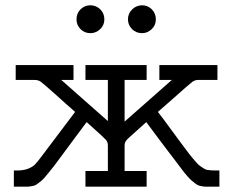

<svg xmlns="http://www.w3.org/2000/svg" viewBox="-20 -703 879 723"><path d="M32.2 0V-61H43.9Q68.8 -61 85.4 -67.6Q102.1 -74.2 110.6 -82.5Q119.1 -90.8 134.8 -111.8L262.2 -280.8V-282.2Q229 -311 186 -350.1Q142.1 -389.2 133.1 -395.5Q124 -401.9 110.8 -401.9H39.1V-458H256.8V-401.9H210.9L386.2 -247.1V-401.9H301.8V-458H532.2V-401.9H449.2V-245.1L627 -401.9H580.1V-458H798.8V-401.9H725.1Q713.9 -401.9 703.9 -394.5Q693.8 -387.2 629.9 -330.1Q596.7 -301.3 575.2 -282.2V-280.8Q596.2 -253.9 618.2 -223.4Q640.1 -192.9 653.1 -176Q666 -159.2 679.9 -140.1Q693.8 -121.1 701.9 -111.6Q710 -102.1 719 -91.6Q728 -81.1 734.6 -77.1Q741.2 -73.2 747.6 -68.6Q753.9 -64 761.5 -63Q769 -62 776.1 -61.5Q783.2 -61 793.9 -61H806.2V0H759.8Q751 0 743.9 -1Q736.8 -2 730 -3.9Q723.1 -5.9 716.1 -11.5Q709 -17.1 702.4 -22.5Q695.8 -27.8 685.3 -39.8Q674.8 -51.8 666.5 -63Q658.2 -74.2 642.6 -94.7Q627 -115.2 613 -133.5Q599.1 -151.9 575.4 -183.3Q551.8 -214.8 530.8 -243.2Q516.6 -230 496.1 -211.9Q460.9 -181.2 455.1 -173.6Q449.2 -166 449.2 -153.8V-152.8V-59.1H532.2V0H301.8V-59.1H386.2V-154.8Q386.2 -168 379.2 -176Q372.1 -184.1 332 -220.2Q315.9 -234.4 306.2 -243.2Q285.2 -215.3 261.5 -183.1Q237.8 -150.9 224.4 -133.1Q210.9 -115.2 195.6 -94.2Q180.2 -73.2 171.1 -62.5Q162.1 -51.8 152.1 -39.3Q142.1 -26.9 135.5 -22Q128.9 -17.1 122.1 -11.5Q115.2 -5.9 108.2 -3.9Q101.1 -2 94 -1Q86.9 0 78.1 0ZM268.1 -629.9Q268.1 -652.8 283.4 -668Q298.8 -683.1 319.8 -683.1Q341.8 -683.1 357.4 -668Q373 -652.8 373 -629.9Q373 -607.9 356.9 -593Q340.8 -578.1 320.8 -578.1Q297.9 -578.1 283 -593.5Q268.1 -608.9 268.1 -629.9ZM461.9 -629.9Q461.9 -652.8 478 -668Q494.1 -683.1 515.1 -683.1Q536.1 -683.1 551.5 -668Q566.9 -652.8 566.9 -629.9Q566.9 -607.9 551 -593Q535.2 -578.1 515.1 -578.1Q492.2 -578.1 477.1 -593.5Q461.9 -608.9 461.9 -629.9Z"/></svg>

Font: CMU Concrete
Style: Roman
Weight: 500
Version: Version 0.7.0